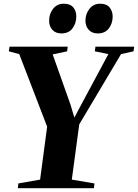

<svg xmlns="http://www.w3.org/2000/svg" viewBox="-20 -988 724 1008"><path d="M73.5 0 76.5 -25 190.5 -45 227.5 -323 81 -704 26.5 -718.5 30 -743H335.5L332.5 -718.5L256.5 -702.5L350 -439L370.5 -370.5L397 -421L549 -704L478 -718.5L481 -743H684.5L681 -718.5L615.5 -704L396 -335L357 -45L476 -25L473 0ZM302.5 -812.5Q272 -812.5 254.8 -831.5Q237.5 -850.5 238 -880Q238 -916 259 -942.2Q280 -968.5 315 -968.5Q349 -968.5 365 -948.8Q381 -929 380.5 -901Q380.5 -865.5 360.5 -839Q340.5 -812.5 302.5 -812.5ZM493.5 -812.5Q463 -812.5 445.8 -831.5Q428.5 -850.5 428.5 -880Q429 -916 450 -942.2Q471 -968.5 506 -968.5Q539.5 -968.5 555.5 -948.8Q571.5 -929 571.5 -901Q571.5 -865.5 551.5 -839Q531.5 -812.5 493.5 -812.5Z"/></svg>

Font: Merriweather 120pt ExtraBold
Style: Italic
Weight: 800
Italic angle: -7.8°
Version: Version 2.101